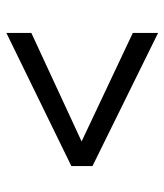

<svg xmlns="http://www.w3.org/2000/svg" viewBox="23 -550 514 600"><g transform="rotate(-90 280.0 -250.0)"><path d="M477 -409 138 -252 477 -92V-13L61 -218V-284L477 -487Z"/></g></svg>

Font: Titillium Web
Style: Regular
Weight: 400
Version: Version 1.002;PS 57.000;hotconv 1.0.70;makeotf.lib2.5.55311